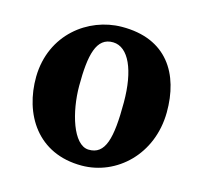

<svg xmlns="http://www.w3.org/2000/svg" viewBox="-93 -714 873 828"><g transform="rotate(15 343.0 -299.5)"><path d="M50.8 -308.6C48.8 -141.6 141.1 12.2 339.4 11.7C494.6 11.2 632.8 -116.2 634.8 -304.2C636.2 -476.1 553.7 -613.3 352.1 -611.3C203.1 -609.9 54.2 -498 50.8 -308.6ZM349.6 -62.5C280.3 -64.9 240.2 -202.6 240.2 -317.9C240.2 -455.6 258.3 -539.1 334 -537.1C403.3 -535.2 444.8 -441.4 444.8 -298.3C444.8 -137.7 425.3 -60.1 349.6 -62.5Z"/></g></svg>

Font: Merriweather
Style: Heavy
Weight: 900
Designer: Eben Sorkin ( eben@eyebytes.com )
Foundry: Sorkin Type Co.
Version: Version 1.003